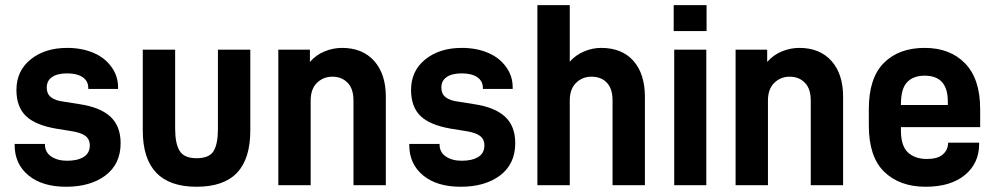

<svg xmlns="http://www.w3.org/2000/svg" viewBox="-20 -710 3822 736"><path d="M89.8 -37.1Q36.1 -81.1 36.1 -154.3V-158.2H152.3V-156.2Q152.3 -127 175.8 -110.4Q200.2 -93.8 237.3 -93.8Q277.3 -93.8 300.8 -108.4Q324.2 -123 324.2 -152.3Q324.2 -176.8 306.6 -189.5Q290 -202.1 250 -208L195.3 -216.8Q116.2 -230.5 80.1 -264.6Q43 -299.8 43 -365.2Q43 -438.5 97.7 -482.4Q152.3 -526.4 237.3 -526.4Q294.9 -526.4 339.8 -506.8Q382.8 -488.3 408.2 -452.1Q432.6 -418 432.6 -375V-369.1H318.4V-372.1Q318.4 -399.4 296.9 -414.1Q275.4 -428.7 237.3 -428.7Q199.2 -428.7 178.7 -414.1Q159.2 -400.4 159.2 -374Q159.2 -350.6 174.8 -337.9Q191.4 -324.2 224.6 -320.3L286.1 -310.5Q364.3 -298.8 403.3 -262.7Q442.4 -226.6 442.4 -161.1Q442.4 -81.1 383.8 -37.1Q326.2 5.9 233.4 5.9Q142.6 5.9 89.8 -37.1Z M527.3 -210V-519.5H651.4V-215.8Q651.4 -161.1 668 -132.8Q684.6 -103.5 733.4 -103.5Q782.2 -103.5 798.8 -130.9Q815.4 -158.2 815.4 -215.8V-519.5H939.5V-210Q939.5 -101.6 888.7 -47.9Q837.9 5.9 733.4 5.9Q527.3 5.9 527.3 -210Z M1046.9 -519.5H1168V-472.7Q1192.4 -500 1223.6 -512.7Q1256.8 -526.4 1291 -526.4Q1370.1 -526.4 1415 -475.6Q1459 -425.8 1459 -338.9V0H1335V-324.2Q1335 -369.1 1313.5 -391.6Q1291 -416 1253.9 -416Q1218.8 -416 1194.3 -391.6Q1170.9 -368.2 1170.9 -324.2V0H1046.9Z M1602.5 -37.1Q1548.8 -81.1 1548.8 -154.3V-158.2H1665V-156.2Q1665 -127 1688.5 -110.4Q1712.9 -93.8 1750 -93.8Q1790 -93.8 1813.5 -108.4Q1836.9 -123 1836.9 -152.3Q1836.9 -176.8 1819.3 -189.5Q1802.7 -202.1 1762.7 -208L1708 -216.8Q1628.9 -230.5 1592.8 -264.6Q1555.7 -299.8 1555.7 -365.2Q1555.7 -438.5 1610.4 -482.4Q1665 -526.4 1750 -526.4Q1807.6 -526.4 1852.5 -506.8Q1895.5 -488.3 1920.9 -452.1Q1945.3 -418 1945.3 -375V-369.1H1831.1V-372.1Q1831.1 -399.4 1809.6 -414.1Q1788.1 -428.7 1750 -428.7Q1711.9 -428.7 1691.4 -414.1Q1671.9 -400.4 1671.9 -374Q1671.9 -350.6 1687.5 -337.9Q1704.1 -324.2 1737.3 -320.3L1798.8 -310.5Q1877 -298.8 1916 -262.7Q1955.1 -226.6 1955.1 -161.1Q1955.1 -81.1 1896.5 -37.1Q1838.9 5.9 1746.1 5.9Q1655.3 5.9 1602.5 -37.1Z M2040 -690.4H2164.1V-473.6Q2186.5 -499 2218.8 -512.7Q2251 -526.4 2284.2 -526.4Q2364.3 -526.4 2408.2 -476.6Q2452.1 -426.8 2452.1 -338.9V0H2328.1V-324.2Q2328.1 -370.1 2306.6 -392.6Q2285.2 -416 2247.1 -416Q2211.9 -416 2187.5 -391.6Q2164.1 -368.2 2164.1 -324.2V0H2040Z M2564.5 -519.5H2687.5V0H2564.5ZM2562.5 -690.4H2688.5V-590.8H2562.5Z M2799.8 -519.5H2920.9V-472.7Q2945.3 -500 2976.6 -512.7Q3009.8 -526.4 3043.9 -526.4Q3123 -526.4 3168 -475.6Q3211.9 -425.8 3211.9 -338.9V0H3087.9V-324.2Q3087.9 -369.1 3066.4 -391.6Q3043.9 -416 3006.8 -416Q2971.7 -416 2947.3 -391.6Q2923.8 -368.2 2923.8 -324.2V0H2799.8Z M3433.6 -222.7V-209Q3433.6 -151.4 3460 -126Q3487.3 -100.6 3533.2 -100.6Q3572.3 -100.6 3591.8 -116.2Q3613.3 -132.8 3614.3 -160.2L3615.2 -163.1H3733.4V-158.2Q3733.4 -84 3678.7 -39.1Q3624 5.9 3528.3 5.9Q3428.7 5.9 3369.1 -51.8Q3310.5 -109.4 3310.5 -228.5V-292Q3310.5 -410.2 3367.2 -467.8Q3424.8 -526.4 3524.4 -526.4Q3622.1 -526.4 3679.7 -466.8Q3737.3 -407.2 3737.3 -292V-222.7ZM3457 -394.5Q3433.6 -370.1 3433.6 -310.5V-307.6H3613.3V-321.3Q3613.3 -419.9 3524.4 -419.9Q3480.5 -419.9 3457 -394.5Z"/></svg>

Font: Dinish
Style: Bold
Weight: 700
Designer: Bert Driehuis
Foundry: Playbeing
Version: Version 3.006; git-39231f3c-release